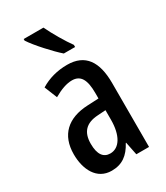

<svg xmlns="http://www.w3.org/2000/svg" viewBox="-193 -849 815 942"><g transform="rotate(-30 215.0 -378.0)"><path d="M214 -766H102V-757C128 -716 199 -639 237 -606H301V-618C275 -653 235 -721 214 -766ZM223 -550C167 -550 116 -536 72 -509L101 -437C141 -460 175 -472 205 -472C254 -472 274 -436 274 -361V-330L211 -327C97 -322 32 -262 32 -153C32 -68 69 10 154 10C213 10 251 -18 281 -74H283L298 0H370V-362C370 -483 325 -550 223 -550ZM230 -260 275 -263V-209C275 -121 242 -67 190 -67C152 -67 130 -95 130 -156C130 -222 162 -256 230 -260Z"/></g></svg>

Font: Noto Sans Devanagari ExtraCondensed Medium
Style: Regular
Weight: 500
Width: 2
Designer: Jelle Bosma - Monotype Design Team
Foundry: Monotype Imaging Inc.
Version: Version 2.004